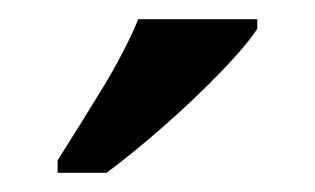

<svg xmlns="http://www.w3.org/2000/svg" viewBox="-20 -786 328 200"><path d="M40 -619Q61 -652 85.5 -692Q110 -732 124 -766H248V-756Q237 -739 210 -711Q183 -683 150.5 -654.5Q118 -626 91 -606H40Z"/></svg>

Font: Noto Serif Thai Condensed SemiBold
Style: Regular
Weight: 600
Width: 3
Designer: Monotype Design Team
Foundry: Monotype Imaging Inc.
Version: Version 2.002; ttfautohint (v1.8.4.7-5d5b)